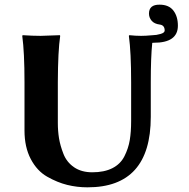

<svg xmlns="http://www.w3.org/2000/svg" viewBox="-20 -800 819 830"><path d="M749 -689Q749 -614.7 644 -615.2Q640.1 -615.2 638.2 -614.7Q631.8 -552.2 631.8 -444.8V-294.9Q631.8 10.3 357.9 9.8Q313 9.8 270.5 -0.7Q228 -11.2 184.1 -36.1Q140.1 -61 113 -112.5Q85.9 -164.1 85.9 -235.8V-444.8Q85.9 -573.7 76.2 -645L78.1 -647.9Q122.1 -645 155.8 -645L238.8 -647.9L240.2 -645Q230.5 -579.1 230 -444.8V-269Q230 -233.9 235.1 -202.4Q240.2 -170.9 254.2 -135Q268.1 -99.1 300 -77.1Q332 -55.2 378.9 -55.2Q430.7 -55.2 465.8 -73Q501 -90.8 518.1 -125Q535.2 -159.2 541 -194.6Q546.9 -230 546.9 -276.9V-444.8Q546.9 -573.7 537.1 -645L539.1 -647.9Q565.9 -645 589.8 -645Q609.9 -645 635.7 -647.5Q638.7 -647.9 641.1 -647.9Q655.3 -647.9 673.6 -653.1Q691.9 -658.2 691.9 -668Q691.9 -690.9 670.9 -693.8Q647 -696.8 635.5 -710.4Q624 -724.1 624 -741.2Q624 -780.3 669.9 -779.8Q710 -779.8 729.5 -754.4Q749 -729 749 -689Z"/></svg>

Font: Linux Biolinum
Style: Bold
Weight: 700
Designer: Philipp H. Poll
Foundry: Philipp H. Poll
Version: Version 1.3.2 ; ttfautohint (v0.9)